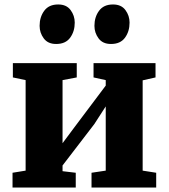

<svg xmlns="http://www.w3.org/2000/svg" viewBox="-20 -838 754 858"><path d="M36 0V-66L94.5 -75.5V-480L37.5 -492V-556H323V-492L259.5 -480V-198L312 -268.5L452.5 -455.5V-480L398 -492V-556H675V-492L617.5 -479V-75.5L678 -66V0H389V-66L452.5 -75.5V-362.5L401.5 -283.5L259.5 -98.5V-73L318.5 -66V0ZM230.5 -641.5Q194 -641.5 175.5 -666.5Q157 -691.5 157 -722.5Q157 -762 177.8 -790Q198.5 -818 239.5 -818H240.5Q277 -818 295.5 -793Q314 -768 314 -737Q314 -697.5 293.5 -669.5Q273 -641.5 231.5 -641.5ZM475.5 -641.5Q439 -641.5 420.5 -666.5Q402 -691.5 402 -722.5Q402 -762 422.8 -790Q443.5 -818 484.5 -818H485.5Q522 -818 540.5 -793Q559 -768 559 -737Q559 -697.5 538.5 -669.5Q518 -641.5 476.5 -641.5Z"/></svg>

Font: Merriweather Black
Style: Regular
Weight: 900
Designer: Eben Sorkin
Foundry: Eben Sorkin
Version: Version 2.200;gftools[0.9.31]